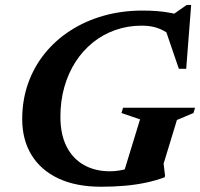

<svg xmlns="http://www.w3.org/2000/svg" viewBox="-20 -725 791 759"><path d="M414.8 -47.9Q431.3 -47.9 449.2 -50.6Q467.1 -53.3 484.3 -58.4Q501.4 -63.6 514.8 -70.4L465.9 -32.1L533.6 -253.1L460.2 -278.2L466.5 -299.2H751.1L744.8 -278.2L679.4 -250.7L626.8 -78.1L632.4 -30.4L631.1 -24.3Q597.4 -11.7 558.1 -3.2Q518.8 5.2 474.2 9.2Q429.6 13.2 380.1 13.2Q280.5 13.2 210.8 -19.6Q141.1 -52.5 104.4 -112.6Q67.8 -172.8 67.8 -253.9Q67.8 -329.4 91 -395.1Q114.2 -460.7 157 -513.7Q199.8 -566.7 258.9 -604.6Q318 -642.6 390 -662.9Q462.1 -683.2 543.4 -683.2Q573.6 -683.2 601.9 -681.1Q630.2 -678.9 657.9 -673.3Q685.7 -667.6 713.7 -656.8L643.4 -653.3L718.2 -705.5H735.7L716.1 -453.1H687L626.5 -629.9L668.9 -575.5Q639.1 -599.5 610 -611.5Q580.9 -623.6 540.2 -623.6Q485 -623.6 436.2 -606.4Q387.5 -589.3 347.5 -557.3Q307.6 -525.3 278.8 -480.7Q250 -436.1 234.4 -381.2Q218.8 -326.4 218.8 -263.6Q218.8 -193.7 243.2 -145.6Q267.7 -97.5 311.9 -72.7Q356 -47.9 414.8 -47.9Z"/></svg>

Font: Newsreader Text
Style: Italic
Weight: 400
Italic angle: -17°
Designer: Hugues Gentile
Foundry: Production Type
Version: Version 1.001